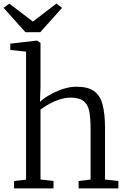

<svg xmlns="http://www.w3.org/2000/svg" viewBox="-34 -1044 702 1064"><path d="M110.5 -48.5V-758L23 -767V-802L168 -819H171.5L190.5 -806.5V-563L187.5 -479.5Q206 -497.5 239.2 -517Q272.5 -536.5 312.2 -550Q352 -563.5 389.5 -563.5Q453 -563.5 487.2 -539.2Q521.5 -515 534.8 -463.5Q548 -412 548 -331.5V-49L622 -41V0H401.5V-41L468 -49V-332Q468 -389.5 460.5 -427.5Q453 -465.5 428.8 -484.2Q404.5 -503 356 -503Q327.5 -503 297.2 -493.2Q267 -483.5 239.2 -468.2Q211.5 -453 190.5 -437V-49.5L262.5 -41V0H44V-41ZM107 -865.5 -14 -1000.5 17.5 -1024 148 -924.5 278.5 -1024 310 -1000.5 189 -865.5Z"/></svg>

Font: Merriweather 28pt Light
Style: Regular
Weight: 300
Version: Version 2.100